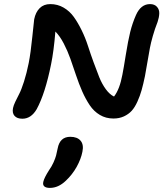

<svg xmlns="http://www.w3.org/2000/svg" viewBox="-20 -628 816 943"><path d="M89.8 -44.9Q64 -44.9 51.5 -58.8Q39.1 -72.8 43.9 -97.2Q46.4 -109.9 55.2 -128.4Q64 -147 74.2 -166.5Q84.5 -186 97.7 -226.8Q110.8 -267.6 121.1 -318.8Q130.9 -369.1 138.7 -447.3Q146.5 -525.4 147.9 -533.2Q154.8 -567.9 174.8 -587.9Q194.8 -607.9 227.1 -607.9Q262.7 -607.9 292.5 -590.6Q322.3 -573.2 342.5 -544.9Q362.8 -516.6 381.1 -479.2Q399.4 -441.9 412.1 -402.3Q424.8 -362.8 439.5 -322.5Q454.1 -282.2 467.5 -248.8Q481 -215.3 499.8 -189.7Q518.6 -164.1 540 -153.8Q567.9 -189.5 581.1 -261.2Q586.9 -290 597.9 -358.9Q608.9 -427.7 619.6 -471.2Q630.4 -514.6 647.9 -554.2Q671.9 -607.9 716.8 -607.9Q739.3 -607.9 751.2 -594.2Q763.2 -580.6 762.2 -561Q761.2 -541.5 753.9 -520Q740.7 -486.8 730.7 -451.7Q720.7 -416.5 716.3 -392.6Q711.9 -368.7 704.3 -324.5Q696.8 -280.3 691.9 -253.9Q683.6 -213.9 675.5 -185.3Q667.5 -156.7 654.8 -128.7Q642.1 -100.6 626.7 -83.7Q611.3 -66.9 588.6 -56.4Q565.9 -45.9 537.1 -45.9Q500 -45.9 470.5 -63.5Q440.9 -81.1 420.7 -111.3Q400.4 -141.6 384 -178.7Q367.7 -215.8 353.5 -258.3Q339.4 -300.8 325.7 -339.4Q312 -377.9 293 -414.6Q273.9 -451.2 252 -473.1Q244.1 -376.5 231 -313Q202.1 -168.9 160.2 -91.8Q132.8 -44.9 89.8 -44.9ZM225.1 294.9Q205.6 294.9 197.3 287.1Q189 279.3 192.9 264.2Q197.3 245.1 220.2 209Q234.4 189 243.2 168.9Q252 148.9 255.4 136Q258.8 123 263.2 101.1Q273.9 43.9 325.2 43.9Q359.4 43.9 375.7 63Q392.1 82 384.8 117.2Q377.9 152.8 356.7 191.2Q335.4 229.5 303.2 259.8Q266.6 294.9 225.1 294.9Z"/></svg>

Font: Shantell Sans Irregular
Style: Italic
Weight: 500
Italic angle: -11.31°
Designer: Stephen Nixon, Anya Danilova, Shantell Martin
Foundry: Arrow Type
Version: Version 1.006;[9816181b4]